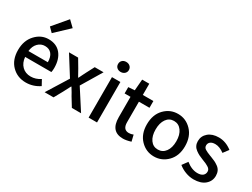

<svg xmlns="http://www.w3.org/2000/svg" viewBox="-64 -1570 2966 2259"><g transform="rotate(30 1419.5 -441.0)"><path d="M316.4 12.7Q201.2 12.7 124.5 -64.9Q47.9 -142.6 47.9 -274.4Q47.9 -403.3 122.6 -483.9Q197.3 -564.5 298.8 -564.5Q406.2 -564.5 464.8 -493.7Q523.4 -422.9 523.4 -302.7Q523.4 -270.5 517.6 -245.1H161.1Q168 -167 213.9 -122.1Q259.8 -77.1 331.1 -77.1Q399.4 -77.1 461.9 -118.2L502 -44.9Q416 12.7 316.4 12.7ZM160.2 -324.2H423.8Q423.8 -395.5 392.1 -434.6Q360.4 -473.6 300.8 -473.6Q247.1 -473.6 207.5 -434.1Q168 -394.5 160.2 -324.2ZM292 -643.6 234.4 -701.2 397.5 -893.6 476.6 -817.4Z M567.4 0 746.1 -287.1 581.1 -549.8H705.1L770.5 -439.5Q775.4 -430.7 822.3 -346.7H827.1Q835 -364.3 851.1 -396Q867.2 -427.7 873 -439.5L930.7 -549.8H1050.8L885.7 -274.4L1062.5 0H937.5L866.2 -116.2Q847.7 -152.3 808.6 -213.9H803.7Q764.6 -140.6 752.9 -116.2L688.5 0Z M1165 0V-549.8H1279.3V0ZM1221.7 -653.3Q1190.4 -653.3 1169.9 -671.9Q1149.4 -690.4 1149.4 -720.7Q1149.4 -751 1169.4 -770Q1189.5 -789.1 1221.7 -789.1Q1253.9 -789.1 1274.9 -770Q1295.9 -751 1295.9 -720.7Q1295.9 -691.4 1274.9 -672.4Q1253.9 -653.3 1221.7 -653.3Z M1636.7 12.7Q1469.7 12.7 1469.7 -179.7V-458H1389.6V-543.9L1474.6 -549.8L1487.3 -702.1H1584V-549.8H1727.5V-458H1584V-178.7Q1584 -79.1 1664.1 -79.1Q1694.3 -79.1 1723.6 -91.8L1744.1 -6.8Q1681.6 12.7 1636.7 12.7Z M2056.6 12.7Q1950.2 12.7 1874 -65.4Q1797.9 -143.6 1797.9 -274.4Q1797.9 -407.2 1873.5 -485.8Q1949.2 -564.5 2056.6 -564.5Q2164.1 -564.5 2240.2 -485.4Q2316.4 -406.2 2316.4 -274.4Q2316.4 -143.6 2240.2 -65.4Q2164.1 12.7 2056.6 12.7ZM1954.6 -133.8Q1992.2 -81.1 2056.6 -81.1Q2121.1 -81.1 2159.7 -133.8Q2198.2 -186.5 2198.2 -274.4Q2198.2 -362.3 2159.7 -415.5Q2121.1 -468.8 2056.6 -468.8Q1992.2 -468.8 1954.6 -415.5Q1917 -362.3 1917 -274.4Q1917 -186.5 1954.6 -133.8Z M2595.7 12.7Q2540 12.7 2484.9 -8.3Q2429.7 -29.3 2388.7 -63.5L2442.4 -136.7Q2520.5 -74.2 2598.6 -74.2Q2646.5 -74.2 2670.9 -94.7Q2695.3 -115.2 2695.3 -148.4Q2695.3 -165 2687 -178.7Q2678.7 -192.4 2658.7 -204.1Q2638.7 -215.8 2626 -221.7Q2613.3 -227.5 2583 -239.3Q2576.2 -242.2 2573.2 -243.2Q2540 -255.9 2517.1 -267.6Q2494.1 -279.3 2468.3 -298.3Q2442.4 -317.4 2429.2 -343.8Q2416 -370.1 2416 -403.3Q2416 -473.6 2469.2 -519Q2522.5 -564.5 2611.3 -564.5Q2706.1 -564.5 2790 -499L2736.3 -427.7Q2671.9 -475.6 2613.3 -475.6Q2570.3 -475.6 2547.9 -457Q2525.4 -438.5 2525.4 -408.2Q2525.4 -378.9 2551.3 -362.3Q2577.1 -345.7 2628.9 -326.2Q2637.7 -323.2 2642.6 -321.3Q2680.7 -306.6 2702.1 -296.4Q2723.6 -286.1 2751 -266.6Q2778.3 -247.1 2791.5 -219.2Q2804.7 -191.4 2804.7 -154.3Q2804.7 -82 2749.5 -34.7Q2694.3 12.7 2595.7 12.7Z"/></g></svg>

Font: Gen Shin Gothic Medium
Style: Regular
Weight: 500
Designer: [Source Han Sans]
Ryoko NISHIZUKA  (kana & ideographs); Paul D. Hunt (Latin, Greek & Cyrillic); Wenlong ZHANG  (bopomofo
Version: Version 1.002.20150607